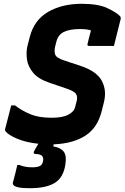

<svg xmlns="http://www.w3.org/2000/svg" viewBox="-20 -740 656 1011"><path d="M324 127Q314 195 268.5 223Q223 251 138 251Q97 251 77 246.5Q57 242 51.5 235Q46 228 48 221Q55 195 61 171.5Q67 148 71 129H83Q110 141 151 141Q173 141 188 135Q203 129 207 107Q213 71 168 71Q161 71 158.5 66.5Q156 62 160 55Q165 46 170.5 36.5Q176 27 182 17Q117 10 70.5 -9.5Q24 -29 8 -50Q5 -54 7 -61Q17 -101 25.5 -132.5Q34 -164 39 -185H59Q97 -156 141 -138Q185 -120 252 -120Q311 -120 340.5 -136.5Q370 -153 375 -174L384 -209Q390 -233 378.5 -247.5Q367 -262 326 -275L241 -304Q182 -324 154.5 -357Q127 -390 122 -427Q117 -464 124 -496L137 -546Q160 -635 233.5 -677.5Q307 -720 410 -720Q496 -720 543.5 -698Q591 -676 611 -656Q618 -649 615 -638Q608 -609 598 -570.5Q588 -532 580 -498H449Q438 -498 441 -509Q444 -524 448.5 -540Q453 -556 459 -580Q437 -587 402 -587Q347 -587 316.5 -572Q286 -557 277 -521L271 -498Q264 -469 271 -451.5Q278 -434 323 -420L407 -392Q490 -364 516.5 -313.5Q543 -263 527 -201L515 -153Q493 -66 428.5 -25Q364 16 263 20L262 22L261 31Q299 37 315.5 58.5Q332 80 324 127Z"/></svg>

Font: Recursive Mn Lnr St XBd
Style: Italic
Weight: 800
Italic angle: -15°
Monospace: yes
Version: Version 1.079;hotconv 1.0.112;makeotfexe 2.5.65598; ttfautoh